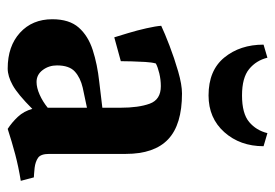

<svg xmlns="http://www.w3.org/2000/svg" viewBox="-128 -571 715 499"><g transform="rotate(90 229.5 -321.5)"><path d="M193 -59Q208 -59 226 -67Q244 -75 260 -88V-190L208 -179Q182 -173 166 -158.5Q150 -144 150 -112Q150 -91 162 -75Q174 -59 193 -59ZM380 -291V-92Q380 -70 390 -63Q400 -56 416 -54Q424 -53 432.5 -52.5Q441 -52 441 -52L450 -18Q413 -12 381 -3.5Q349 5 315 16Q298 5 283.5 -10.5Q269 -26 263 -48Q225 -10 201.5 3Q178 16 158 16Q100 16 65 -16Q30 -48 30 -100Q30 -144 51.5 -168.5Q73 -193 110 -205Q147 -217 193 -222L260 -230V-277Q260 -324 249.5 -353Q239 -382 204 -382Q187 -382 170.5 -378Q154 -374 145 -369Q142 -359 141 -341.5Q140 -324 139.5 -306.5Q139 -289 139 -278L77 -261Q73 -274 66 -297Q59 -320 53.5 -344.5Q48 -369 47 -383Q66 -392 98.5 -404.5Q131 -417 165.5 -427Q200 -437 223 -437Q304 -437 342 -401Q380 -365 380 -291ZM360 -649 326 -659Q319 -630 297 -611.5Q275 -593 228 -593Q182 -593 159.5 -611.5Q137 -630 130 -659L96 -649Q96 -588 129.5 -547Q163 -506 228 -506Q287 -506 323.5 -547Q360 -588 360 -649Z"/></g></svg>

Font: Buenard
Style: Regular
Weight: 400
Version: Version 2.000